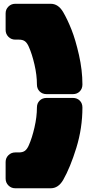

<svg xmlns="http://www.w3.org/2000/svg" viewBox="-20 -859 467 1018"><path d="M314.9 -794.9Q337.9 -755.4 359.1 -701.9Q380.4 -648.4 398.7 -567.6Q417 -486.8 417 -411.1Q417 -388.7 402.8 -374.3Q388.7 -359.9 366.2 -359.9H227.1Q204.6 -359.9 190.2 -374.3Q175.8 -388.7 175.8 -411.1Q175.8 -460.9 162.8 -516.8Q149.9 -572.8 132.8 -610.8Q124 -631.3 112.3 -640.1Q100.6 -648.9 80.1 -648.9H61Q39.6 -648.9 24.7 -663.8Q9.8 -678.7 9.8 -700.2V-788.1Q9.8 -809.6 24.7 -824.2Q39.6 -838.9 61 -838.9H249Q289.1 -838.9 314.9 -794.9ZM314.9 95.2Q289.1 139.2 249 139.2H61Q39.6 139.2 24.7 124.3Q9.8 109.4 9.8 87.9V0Q9.8 -21.5 24.7 -36.1Q39.6 -50.8 61 -50.8H80.1Q100.6 -50.8 112.3 -59.6Q124 -68.4 132.8 -88.9Q149.9 -127 162.8 -183.1Q175.8 -239.3 175.8 -289.1Q175.8 -311.5 190.2 -325.7Q204.6 -339.8 227.1 -339.8H366.2Q388.7 -339.8 402.8 -325.7Q417 -311.5 417 -289.1Q417 -179.7 384.8 -75.2Q352.5 29.3 314.9 95.2Z"/></svg>

Font: Nastup Soft
Style: Regular
Weight: 400
Designer: Maksym Kobuzan
Foundry: Zakznak
Version: Version 1.020;hotconv 1.0.109;makeotfexe 2.5.65596